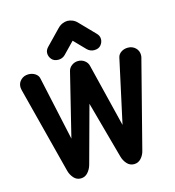

<svg xmlns="http://www.w3.org/2000/svg" viewBox="-138 -1089 1104 1214"><g transform="rotate(-15 414.5 -482.0)"><path d="M240.2 10.8Q212.8 10.8 194.4 -10.1Q176 -31 168.8 -58.2L24.2 -620.2Q23.2 -625.8 21.5 -632.4Q19.8 -639 20 -645.2Q20 -673.2 40 -692.1Q60 -711 89.5 -711Q114.5 -711 133.8 -698.1Q153 -685.2 156.5 -665.2L267.5 -154.2L224.5 -156L349 -662Q353.8 -683 372.4 -697Q391 -711 414.5 -711Q438.2 -711 456.8 -697Q475.2 -683 480 -662L604.5 -156L561.5 -154.2L672.8 -665.2Q677 -685.2 696 -698.1Q715 -711 740 -711Q769.5 -711 789.4 -692.1Q809.2 -673.2 809.2 -645.2Q809.5 -639 808.2 -632.4Q807 -625.8 805 -620.2L660.5 -58.2Q654.2 -31 635.5 -10.1Q616.8 10.8 589 10.8Q561.2 10.8 542.8 -10.1Q524.2 -31 516.8 -58.2L403 -472.8H425.8L312.8 -58.2Q305.2 -31 286.6 -10.1Q268 10.8 240.2 10.8ZM298 -750.8Q268.8 -750.8 253.8 -768.8Q238.8 -786.8 238.8 -808Q238.8 -820 243.4 -829.2Q248 -838.5 255.8 -846.5L350.2 -944Q365.2 -959.5 382.4 -966.5Q399.5 -973.5 414.8 -973.5Q430 -973.5 447.5 -966.5Q465 -959.5 479.2 -944L573.8 -846.5Q581.8 -838.5 586.2 -829.2Q590.8 -820 590.8 -808Q590.8 -786.8 576.1 -768.8Q561.5 -750.8 531.5 -750.8Q520 -750.8 508.8 -755.1Q497.5 -759.5 487.5 -768.8L368 -892H461.5L342 -768.8Q332.8 -759.5 321.1 -755.1Q309.5 -750.8 298 -750.8Z"/></g></svg>

Font: National Park
Style: Regular
Weight: 400
Designer: Andrea Herstowski, Ben Hoepner
Version: Version 1.009